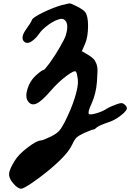

<svg xmlns="http://www.w3.org/2000/svg" viewBox="-20 -844 775 1142"><path d="M234.7 -769.2C195.1 -749.8 173.5 -735.3 170 -725.6C165.6 -714.2 155 -697 138.3 -674.2C111.1 -637.2 106.7 -610.8 125.1 -595C135.7 -586.2 149.1 -586.6 165.4 -596.3C181.7 -606 198.6 -623.1 216.2 -647.8C224.1 -659.2 235.3 -670.9 249.8 -682.7C264.3 -694.6 278.4 -704.5 292.1 -712.4C305.7 -720.4 318.9 -726.1 331.6 -729.6C344.4 -733.1 353.9 -732.7 360 -728.3C382 -715.1 386 -684.3 371.9 -635.9C368.3 -622.7 356.7 -599 336.9 -564.7C317.1 -530.3 296.9 -498.9 276.2 -470.3C255.5 -441.7 243 -427.5 238.6 -427.5C232.5 -427.5 217.1 -416.4 192.4 -394.5C169.6 -373.3 153.3 -347.2 143.6 -316C133.9 -284.7 134.4 -260.7 144.9 -244C158.1 -223.8 175.3 -218.3 196.4 -227.6C217.5 -236.8 246.5 -263 283.5 -306.1C312.5 -339.5 342.9 -368 374.5 -391.8C406.2 -415.6 425.1 -424.3 431.3 -418.2C435.7 -413.8 439.6 -397.5 443.1 -369.4C445.8 -345.6 439.8 -310.4 425.3 -263.8C410.8 -217.2 390.8 -168.8 365.3 -118.7C355.6 -100.2 347.5 -86.4 340.9 -77.1C334.3 -67.9 327 -60.2 319.1 -54C311.2 -47.9 299.8 -40.8 284.8 -32.9C251.4 -17.1 232 -9.2 226.7 -9.2C209.1 -9.2 182.1 4.6 145.6 32.4C109.1 60.1 83.4 86.3 68.4 110.9C47.3 144.3 35.9 169.8 34.1 187.4C32.3 205 39.8 223.9 56.5 244.2C75.9 267.1 92.2 278.5 105.3 278.5C117.7 278.5 149.8 259.6 201.7 221.7C253.6 183.9 298.4 146.6 336.3 109.6C370.6 77.1 395.2 45.4 410.1 14.6C418.1 -3.9 426.4 -17.3 435.2 -25.6C444 -34 459 -43 480.1 -52.7C512.6 -66.7 531.1 -73.8 535.5 -73.8C540.8 -73.8 547.8 -78.2 556.6 -87C567.2 -94.9 589.2 -104.6 622.6 -116C648.1 -123.9 673.2 -137.3 697.8 -156.3C722.4 -175.2 734.7 -189.9 734.7 -200.4C734.7 -207.5 729.5 -215.4 718.9 -224.2C713.6 -228.6 707.9 -230.8 701.8 -230.8C695.6 -230.8 685.5 -228.2 671.4 -222.9C648.5 -215 629.2 -206.2 613.4 -196.5C597.5 -185.9 577.3 -177.1 552.7 -170.1C528 -163 513.5 -161.7 509.1 -166.1C503 -172.3 508.2 -193 524.9 -228.2C542.5 -267.8 553.1 -310.8 556.6 -357.5C558.4 -382.1 559.4 -402.8 559.9 -419.5C560.4 -436.2 558.4 -450.7 554 -463.1C549.6 -475.4 543.6 -485.5 536.2 -493.4C528.7 -501.3 518.3 -509.2 505.2 -517.2L466.9 -539.6L485.4 -581.8C497.7 -610 503.8 -646 503.8 -690C503.8 -729.6 498.1 -756.8 486.7 -771.8C475.2 -786.8 446.2 -803.9 399.6 -823.3C396.1 -825 377.6 -821.5 344.2 -812.7C310.7 -803 274.2 -788.5 234.7 -769.2Z"/></svg>

Font: Beth Ellen
Style: Regular
Weight: 400
Version: Version 1.015;Fontself Maker 2.1.2